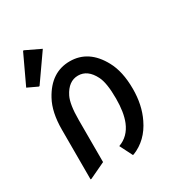

<svg xmlns="http://www.w3.org/2000/svg" viewBox="-172 -828 902 965"><g transform="rotate(-30 279.0 -345.5)"><path d="M73.2 19.5V-268.6Q73.2 -370.1 108.4 -434.1Q169.4 -546.9 278.8 -546.9Q388.2 -546.9 449.2 -434.1Q484.9 -369.1 484.9 -268.6Q484.9 -174.8 449.7 -103Q407.2 -13.7 323.2 19.5H318.4L281.7 -53.2Q340.8 -74.2 366.7 -137.7Q387.2 -188.5 387.2 -268.6Q387.2 -358.9 366.7 -399.4Q334.5 -463.9 278.8 -463.9Q223.1 -463.9 190.9 -399.4Q170.9 -358.9 170.9 -268.6V-24.4L78.1 19.5ZM102.5 -710H107.4L193.4 -668.9L85.4 -514.6H80.6L23.4 -541.5Z"/></g></svg>

Font: Nova Oval
Style: Book
Weight: 400
Version: Version 2.000